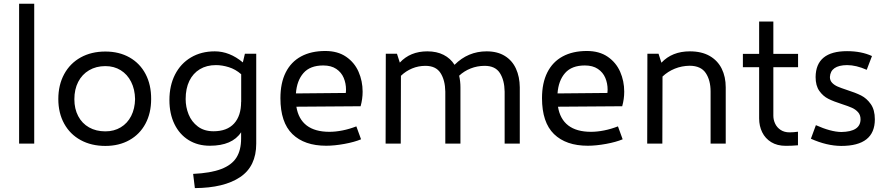

<svg xmlns="http://www.w3.org/2000/svg" viewBox="-20 -760 4693 1016"><path d="M81.1 -740.2H161.1V0H81.1Z M288.6 -235.8Q288.6 -310.5 319.6 -367.7Q350.6 -424.8 407 -456.1Q463.4 -487.3 537.6 -487.3Q610.4 -487.3 665.5 -456.1Q720.7 -424.8 750.5 -367.9Q780.3 -311 779.8 -235.8Q779.8 -161.6 749.8 -105.5Q719.7 -49.3 664.8 -18.6Q609.9 12.2 537.6 12.2Q463.4 12.2 407 -18.6Q350.6 -49.3 319.6 -105.7Q288.6 -162.1 288.6 -235.8ZM694.8 -235.8Q693.8 -287.6 673.8 -327.1Q653.8 -366.7 618.7 -388.4Q583.5 -410.2 537.6 -410.2Q488.8 -410.2 451.4 -388.2Q414.1 -366.2 393.8 -326.7Q373.5 -287.1 373.5 -234.9Q373.5 -184.1 393.8 -145.5Q414.1 -106.9 451.2 -85.9Q488.3 -64.9 537.6 -64.9Q583.5 -64.9 618.9 -86.2Q654.3 -107.4 674.1 -146.2Q693.8 -185.1 694.8 -235.8Z M1335.9 -475.6V0Q1335.9 120.1 1250.7 177.2Q1165.5 234.4 1011.2 235.4L1002 160.2Q1095.2 155.8 1150.6 134.5Q1206.1 113.3 1231 74Q1255.9 34.7 1255.9 -26.9V-60.1Q1209 11.2 1090.3 11.2Q1026.4 11.2 978 -18.8Q929.7 -48.8 903.1 -103.5Q876.5 -158.2 876.5 -230.5Q876.5 -307.1 906.2 -365.5Q936 -423.8 990.5 -456.1Q1044.9 -488.3 1116.7 -488.3Q1194.8 -488.3 1265.1 -429.7L1275.9 -475.6ZM1256.3 -220.7V-367.2Q1226.1 -393.6 1190.7 -404.5Q1155.3 -415.5 1123 -415.5Q1073.7 -415.5 1037.6 -393.8Q1001.5 -372.1 981.9 -331.8Q962.4 -291.5 962.4 -235.8Q962.4 -193.8 978 -154.8Q993.7 -115.7 1026.9 -90.6Q1060.1 -65.4 1109.9 -65.4Q1181.2 -65.4 1218.5 -106.2Q1255.9 -147 1255.9 -221.2Z M1865.7 -91.3 1890.6 -22.9Q1856 -8.3 1802.7 1.5Q1749.5 11.2 1706.1 11.2Q1590.8 11.2 1527.3 -50.5Q1463.9 -112.3 1463.9 -240.7Q1463.9 -320.8 1491.9 -376.7Q1520 -432.6 1573.2 -461.4Q1626.5 -490.2 1701.2 -490.2Q1767.1 -490.2 1811.5 -459.7Q1856 -429.2 1877.4 -380.1Q1898.9 -331.1 1898.9 -274.9Q1898.9 -236.3 1888.2 -197.8L1548.3 -195.3Q1559.1 -129.4 1603 -95.9Q1647 -62.5 1723.1 -62.5Q1755.9 -62.5 1792.5 -69.8Q1829.1 -77.1 1865.7 -91.3ZM1545.9 -265.6 1810.1 -268.1Q1811 -279.8 1811 -285.6Q1811 -318.8 1798.8 -347.9Q1786.6 -377 1759.5 -395.3Q1732.4 -413.6 1690.4 -413.6Q1621.1 -413.6 1585.9 -373.5Q1550.8 -333.5 1545.9 -265.6Z M2730.5 -297.9V0H2650.4V-275.4Q2649.4 -335.9 2625 -373.8Q2600.6 -411.6 2544.9 -411.6Q2505.4 -411.6 2470.5 -397.7Q2435.5 -383.8 2409.7 -359.4Q2416.5 -329.6 2416.5 -297.9V0H2336.4V-275.4Q2335.4 -335.9 2311 -373.8Q2286.6 -411.6 2231 -411.6Q2193.8 -411.6 2160.6 -397.7Q2127.4 -383.8 2101.6 -358.9L2100.6 0H2020.5L2021.5 -475.6H2080.6L2095.7 -428.7Q2150.9 -488.3 2241.2 -488.3Q2291 -488.3 2327.4 -469.7Q2363.8 -451.2 2385.3 -417Q2456.5 -488.3 2555.2 -488.3Q2612.3 -488.3 2651.6 -463.9Q2690.9 -439.5 2710.4 -396.5Q2730 -353.5 2730.5 -297.9Z M3250 -91.3 3274.9 -22.9Q3240.2 -8.3 3187 1.5Q3133.8 11.2 3090.3 11.2Q2975.1 11.2 2911.6 -50.5Q2848.1 -112.3 2848.1 -240.7Q2848.1 -320.8 2876.2 -376.7Q2904.3 -432.6 2957.5 -461.4Q3010.7 -490.2 3085.4 -490.2Q3151.4 -490.2 3195.8 -459.7Q3240.2 -429.2 3261.7 -380.1Q3283.2 -331.1 3283.2 -274.9Q3283.2 -236.3 3272.5 -197.8L2932.6 -195.3Q2943.4 -129.4 2987.3 -95.9Q3031.2 -62.5 3107.4 -62.5Q3140.1 -62.5 3176.8 -69.8Q3213.4 -77.1 3250 -91.3ZM2930.2 -265.6 3194.3 -268.1Q3195.3 -279.8 3195.3 -285.6Q3195.3 -318.8 3183.1 -347.9Q3170.9 -377 3143.8 -395.3Q3116.7 -413.6 3074.7 -413.6Q3005.4 -413.6 2970.2 -373.5Q2935.1 -333.5 2930.2 -265.6Z M3820.3 -297.9V0H3740.2V-275.4Q3740.2 -335.4 3714.6 -373.5Q3689 -411.6 3629.9 -412.1Q3587.9 -411.6 3551 -396.7Q3514.2 -381.8 3485.8 -355L3484.9 0H3404.8L3405.8 -475.6H3464.8L3480 -428.2Q3536.6 -488.3 3630.4 -488.3Q3692.9 -488.3 3735.4 -463.9Q3777.8 -439.5 3799.1 -396.5Q3820.3 -353.5 3820.3 -297.9Z M4072.3 -404.3V-147.5Q4072.3 -126 4081.8 -105.7Q4091.3 -85.4 4110.8 -72.5Q4130.4 -59.6 4158.2 -59.6Q4177.7 -59.6 4202.6 -63V8.8Q4170.9 11.7 4138.2 11.7Q4092.8 11.7 4061 -7.8Q4029.3 -27.3 4013.2 -60.3Q3997.1 -93.3 3997.1 -133.3V-404.3H3911.1V-475.1H3997.1V-646H4072.3V-475.1H4203.1V-404.3Z M4271 -25.9 4297.4 -97.7Q4376 -62.5 4431.6 -61.5Q4533.2 -63 4533.7 -128.4Q4533.7 -151.4 4520.8 -166Q4507.8 -180.7 4488.5 -189.5Q4469.2 -198.2 4435.5 -209Q4391.1 -223.1 4363.3 -237.1Q4335.4 -251 4315.7 -278.8Q4295.9 -306.6 4295.9 -352.5Q4297.4 -489.3 4462.4 -489.3Q4538.1 -489.3 4594.2 -463.4L4566.4 -390.6Q4510.3 -415.5 4462.4 -415.5Q4375 -414.6 4371.6 -352.5Q4371.6 -334 4383.3 -321.8Q4395 -309.6 4412.4 -302Q4429.7 -294.4 4460.9 -284.2Q4507.3 -269.5 4536.9 -254.6Q4566.4 -239.7 4587.9 -209.2Q4609.4 -178.7 4609.4 -128.4Q4609.4 12.2 4431.6 12.2Q4354.5 11.7 4271 -25.9Z"/></svg>

Font: Selawik
Style: Regular
Weight: 400
Designer: Aaron Bell
Foundry: Microsoft Corporation
Version: Version 1.01